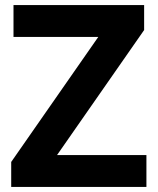

<svg xmlns="http://www.w3.org/2000/svg" viewBox="-20 -734 619 754"><path d="M555 0H24V-98L366 -589H33V-714H546V-616L204 -125H555Z"/></svg>

Font: Noto Sans Ol Chiki
Style: Bold
Weight: 700
Designer: Monotype Design Team, Lewis McGuffie
Foundry: Monotype Imaging Inc.
Version: Version 2.003; ttfautohint (v1.8.4.7-5d5b)